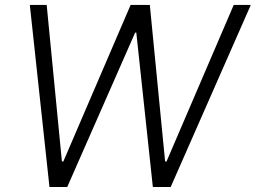

<svg xmlns="http://www.w3.org/2000/svg" viewBox="-20 -747 1022 767"><path d="M99.1 -727.3H166.5L227.3 -101.9H233L501.8 -727.3H578.5L639.6 -101.9H645.2L913.7 -727.3H981.9L661.9 0H590.6L524.5 -616.8H519.9L248.6 0H177.6Z"/></svg>

Font: Inter P Light
Style: Italic
Weight: 300
Italic angle: 9.39999°
Designer: Rasmus Andersson
Foundry: rsms
Version: Version 3.018;git-588b23468